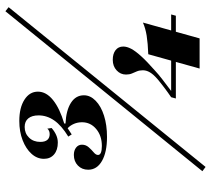

<svg xmlns="http://www.w3.org/2000/svg" viewBox="-56 -672 795 724"><g transform="rotate(-90 342.0 -309.5)"><path d="M187.9 -304Q130.6 -304 97.6 -323Q64.5 -341.9 64.5 -375Q64.5 -398.4 80.2 -413.7Q96 -429 120.2 -429Q137.1 -429 148 -420.6Q158.9 -412.1 158.9 -398.4Q158.9 -383.9 149.2 -373Q139.5 -362.1 129.8 -354Q120.2 -346 120.2 -337.9Q120.2 -330.6 129 -327Q137.9 -323.4 154 -323.4Q192.7 -323.4 218.1 -344.8Q243.5 -366.1 243.5 -398.4Q243.5 -414.5 237.5 -428.6Q231.5 -442.7 221 -452.4L197.6 -437.1L189.5 -450Q231.5 -475.8 250.4 -503.2Q269.4 -530.6 269.4 -562.1Q269.4 -587.1 258.1 -600.8Q246.8 -614.5 225.8 -614.5Q201.6 -614.5 185.5 -598Q169.4 -581.5 169.4 -555.6Q169.4 -537.9 177 -529Q184.7 -520.2 198.4 -520.2Q204.8 -520.2 210.1 -522.2Q215.3 -524.2 219.4 -529L221.8 -512.9Q208.9 -501.6 195.2 -495.6Q181.5 -489.5 166.9 -489.5Q138.7 -489.5 122.2 -503.6Q105.6 -517.7 105.6 -541.9Q105.6 -567.7 124.6 -588.7Q143.5 -609.7 175.8 -622.2Q208.1 -634.7 248.4 -634.7Q298.4 -634.7 328.6 -615.3Q358.9 -596 358.9 -564.5Q358.9 -533.1 327.4 -507.7Q296 -482.3 238.7 -465.3V-460.5Q288.7 -458.1 316.9 -439.9Q345.2 -421.8 345.2 -391.1Q345.2 -366.9 324.6 -346.8Q304 -326.6 268.5 -315.3Q233.1 -304 187.9 -304ZM75 67.7 58.9 55.6 662.1 -687.1 677.4 -675ZM333.1 -44.4 337.9 -62.1Q347.6 -68.5 356.9 -75.4Q366.1 -82.3 375.4 -89.1Q384.7 -96 393.5 -103.2Q418.5 -122.6 429 -137.9Q439.5 -153.2 439.5 -168.5Q439.5 -181.5 435.5 -191.1Q431.5 -200.8 427.4 -210.1Q423.4 -219.4 423.4 -232.3Q423.4 -253.2 439.1 -267.7Q454.8 -282.3 479 -282.3Q501.6 -282.3 515.3 -271.8Q529 -261.3 529 -242.7Q529 -229 520.6 -212.9Q512.1 -196.8 492.7 -175.4Q473.4 -154 439.5 -124.2Q425 -110.5 405.6 -95.6Q386.3 -80.6 357.3 -58.9L341.9 -62.1H650L645.2 -44.4ZM446 45.2 500 -148.4Q541.9 -150 569.8 -154.4Q597.6 -158.9 619.4 -168.5L559.7 45.2Z"/></g></svg>

Font: Playfair 5pt SemiExpanded Light ExtraBold
Style: Italic
Weight: 800
Italic angle: -15.6°
Version: Version 2.001;gftools[0.9.30]